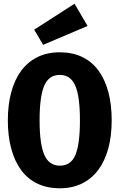

<svg xmlns="http://www.w3.org/2000/svg" viewBox="-20 -991 640 1028"><path d="M578 -347Q578 -264 560 -197Q542 -130 507 -82.5Q472 -35 420 -9Q368 17 300 17Q232 17 180 -8Q128 -33 93 -80.5Q58 -128 40 -195.5Q22 -263 22 -347Q22 -429 40 -496.5Q58 -564 93 -611.5Q128 -659 180 -685Q232 -711 300 -711Q368 -711 420 -686Q472 -661 507 -613.5Q542 -566 560 -498.5Q578 -431 578 -347ZM408 -347Q408 -475 383 -532.5Q358 -590 300 -590Q242 -590 217 -532.5Q192 -475 192 -347Q192 -219 217.5 -161.5Q243 -104 300 -104Q360 -104 384 -162Q408 -220 408 -347ZM163 -832 379 -971 449 -852 211 -751Z"/></svg>

Font: Qzxlaeiskcpccdgjqmyffctclhy
Style: Regular
Weight: 700
Monospace: yes
Designer: Carrois Corporate & Edenspiekermann
Foundry: Carrois Corporate GbR & Edenspiekermann AG
Version: Version 2.001